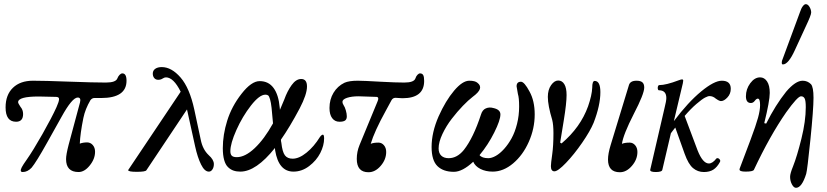

<svg xmlns="http://www.w3.org/2000/svg" viewBox="-20 -812 3966 921"><path d="M88.9 13.2Q72.8 13.2 84.5 -9.8Q90.8 -22 107.9 -45.9Q138.2 -88.9 183.6 -168.9Q229 -249 251 -297.9Q256.8 -311.5 259.8 -320.1Q262.7 -328.6 263.2 -335Q263.7 -341.3 260.5 -344Q257.3 -346.7 250 -347.2Q196.3 -349.1 166 -349.1Q66.9 -349.1 66.9 -321.8Q66.9 -316.4 78.1 -299.8Q90.8 -285.2 90.8 -265.1Q90.8 -228 57.1 -228Q6.8 -228 6.8 -296.9Q6.8 -356.9 42 -390.9Q77.1 -424.8 138.2 -424.8Q192.9 -424.8 310.3 -420.4Q427.7 -416 487.8 -416Q535.6 -416 543 -436Q546.9 -446.3 553.7 -453.1Q560.5 -460 566.9 -460Q586.9 -460 586.9 -424.8Q586.9 -341.8 464.8 -341.8H432.1Q422.4 -341.8 414.1 -332Q388.7 -289.1 379.9 -246.1Q364.7 -170.9 362.8 -123Q378.4 -128.9 397.9 -128.9Q413.6 -128.9 424.8 -116.5Q436 -104 436 -84Q436 -49.8 410.6 -18.3Q385.3 13.2 356.9 13.2Q296.9 13.2 296.9 -48.8Q296.9 -69.8 309.1 -117.2L363.8 -320.8Q369.6 -344.2 353 -344.2Q326.2 -344.2 274.9 -251L206.1 -127.9Q153.8 -34.2 131.8 -7.8Q112.3 13.2 88.9 13.2Z M594.7 3.9 846.7 -372.1Q812.5 -440.9 775.9 -440.9Q768.6 -440.9 759.8 -435.1Q751 -429.2 738.8 -429.2Q727.1 -429.2 720 -437.5Q712.9 -445.8 712.9 -459Q712.9 -473.6 724.6 -481.9Q736.3 -490.2 755.9 -490.2Q802.7 -490.2 846.2 -440.2Q889.6 -390.1 912.1 -286.1L942.9 -142.1Q952.1 -95.2 981 -67.9Q1005.9 -45.9 1005.9 -24.9Q1005.9 -9.8 999 0.7Q992.2 11.2 981.9 11.2Q961.4 11.2 944.6 -22.7Q927.7 -56.6 916 -109.9L877 -287.1L682.1 4.9Q676.8 12.2 635.7 12.2Q594.7 12.2 594.7 3.9Z M1132.8 11.2Q1114.3 11.2 1100.1 6.3Q1085.9 1.5 1073.7 -10.3Q1061.5 -22 1055.2 -44.9Q1048.8 -67.9 1048.8 -101.1Q1048.8 -165.5 1069.8 -232.9Q1091.3 -301.8 1138.7 -362.3Q1186 -422.9 1225.6 -422.9Q1268.1 -422.9 1292.2 -390.1Q1316.4 -357.4 1321.8 -295.9Q1321.8 -294.4 1322.3 -290.8Q1322.8 -287.1 1322.8 -285.2Q1341.8 -329.6 1343.8 -335Q1357.9 -374.5 1378.9 -403.8Q1399.9 -433.1 1424.8 -433.1Q1452.6 -433.1 1452.6 -397Q1452.6 -359.4 1417.5 -292Q1370.1 -202.6 1327.6 -142.1Q1327.6 -134.8 1329.6 -127Q1334.5 -83 1346.7 -66.9Q1358.9 -50.8 1383.8 -50.8Q1414.6 -50.8 1450.4 -79.8Q1486.3 -108.9 1514.6 -154.8Q1522.9 -166 1528.8 -166Q1534.7 -166 1534.7 -147.9Q1534.7 -114.3 1516.4 -78.1Q1498 -42 1463.1 -15.4Q1428.2 11.2 1387.7 11.2Q1316.4 11.2 1299.8 -90.8Q1298.8 -94.7 1298.8 -102.1Q1208.5 11.2 1132.8 11.2ZM1085 -86.9Q1085 -71.8 1092 -64.9Q1099.1 -58.1 1115.7 -58.1Q1155.8 -58.1 1201.7 -101.3Q1247.6 -144.5 1289.6 -220.2Q1285.6 -268.6 1282.7 -294.7Q1279.8 -320.8 1275.4 -335.7Q1271 -350.6 1266.4 -354.2Q1261.7 -357.9 1252.9 -357.9Q1224.6 -357.9 1183.8 -305.7Q1143.1 -253.4 1114 -188.5Q1085 -123.5 1085 -86.9Z M1747.6 14.2Q1691.4 14.2 1691.4 -49.8Q1691.4 -84 1704.6 -116.2L1790.5 -324.2Q1800.3 -345.7 1786.6 -347.2Q1711.9 -350.1 1699.7 -350.1Q1667 -350.1 1644.8 -342.8Q1622.6 -335.4 1622.6 -323.2Q1622.6 -316.4 1628.4 -307.1Q1634.3 -298.8 1638.9 -282.7Q1643.6 -266.6 1643.6 -253.9Q1643.6 -239.7 1635.3 -233.9Q1627 -228 1608.4 -228Q1586.4 -228 1573.5 -245.1Q1560.5 -262.2 1560.5 -293.9Q1560.5 -335 1579.8 -366.9Q1599.1 -398.9 1632.3 -415Q1654.3 -424.8 1696.3 -424.8Q1723.1 -424.8 1807.6 -419.9Q1878.4 -416 1919.4 -416Q1965.8 -416 1972.7 -436Q1976.1 -446.8 1982.7 -453.4Q1989.3 -460 1994.6 -460Q2005.4 -460 2010 -451.9Q2014.6 -443.8 2014.6 -423.8Q2014.6 -340.8 1910.6 -340.8Q1903.8 -340.8 1893.6 -341.8Q1883.3 -342.8 1877.4 -342.8Q1864.7 -342.8 1858.4 -332L1830.6 -280.8Q1775.4 -180.7 1758.3 -122.1Q1771.5 -127.9 1795.4 -127.9Q1811 -127.9 1821.8 -115.2Q1832.5 -102.5 1832.5 -83Q1832.5 -46.9 1806.2 -16.4Q1779.8 14.2 1747.6 14.2Z M2157.2 12.2Q2106.4 12.2 2078.4 -15.1Q2050.3 -42.5 2050.3 -106.9Q2050.3 -176.8 2084 -253.9Q2117.7 -329.1 2158.2 -377Q2198.7 -424.8 2231 -424.8Q2258.8 -424.8 2270 -415Q2287.1 -401.9 2282 -385.5Q2276.9 -369.1 2247.1 -347.2Q2227.1 -332 2200.4 -304.4Q2173.8 -276.9 2147.2 -242.4Q2120.6 -208 2102.3 -169.2Q2084 -130.4 2084 -100.1Q2084 -77.6 2096.7 -65.4Q2109.4 -53.2 2132.3 -53.2Q2172.9 -53.2 2205.1 -92.8Q2250.5 -150.4 2287.1 -262.2Q2293.9 -285.2 2310.8 -292.2Q2327.6 -299.3 2346.2 -293.9Q2380.4 -286.6 2380.4 -263.2Q2380.4 -235.4 2350.8 -176.3Q2321.3 -117.2 2280.3 -67.9Q2292 -53.2 2322.3 -53.2Q2338.9 -53.2 2358.6 -64.5Q2378.4 -75.7 2398.2 -97.7Q2418 -119.6 2434.1 -148.9Q2450.2 -178.2 2460.2 -218Q2470.2 -257.8 2470.2 -300.8Q2470.2 -343.3 2464.4 -360.8L2458 -397.9Q2458 -419.9 2479 -419.9Q2495.1 -419.9 2520 -373Q2544.9 -328.1 2544.9 -263.2Q2544.9 -195.3 2516.6 -131.6Q2488.3 -67.9 2441.4 -28.3Q2394.5 11.2 2343.3 11.2Q2309.6 11.2 2284.4 -1.7Q2259.3 -14.6 2250 -36.1Q2198.2 12.2 2157.2 12.2Z M2639.6 9.8Q2622.6 9.8 2622.6 -15.1Q2622.6 -27.3 2628.9 -71.8Q2634.8 -113.8 2634.8 -172.9Q2634.8 -213.4 2628.9 -236.8Q2607.9 -306.6 2607.9 -347.2Q2607.9 -381.3 2623.5 -403.6Q2639.2 -425.8 2657.7 -425.8Q2676.3 -425.8 2687 -408.2Q2697.8 -390.6 2697.8 -356Q2697.8 -317.4 2684.6 -235.8Q2668 -132.3 2667 -127.9L2673.8 -124Q2764.6 -201.2 2800.8 -301.8Q2819.3 -355 2820.8 -391.1Q2820.8 -423.8 2832.5 -423.8Q2859.9 -423.8 2859.9 -370.1Q2859.9 -306.6 2827.6 -223.1Q2811 -183.1 2772.5 -127.2Q2733.9 -71.3 2695.1 -30.8Q2656.2 9.8 2639.6 9.8Z M2953.6 14.2Q2896.5 14.2 2896.5 -46.9Q2896.5 -74.7 2909.2 -116.2L2996.6 -402.8Q3002.4 -424.8 3033.2 -424.8Q3052.7 -424.8 3061.5 -417Q3070.3 -409.2 3070.3 -392.1Q3070.3 -361.8 3020.5 -266.1Q2969.2 -165.5 2963.4 -122.1Q2976.6 -127.9 3000.5 -127.9Q3016.1 -127.9 3026.9 -115.2Q3037.6 -102.5 3037.6 -83Q3037.6 -46.9 3011.2 -16.4Q2984.9 14.2 2953.6 14.2Z M3125.5 13.2Q3111.3 13.2 3104.5 10.3Q3097.7 7.3 3099.1 2L3167.5 -293Q3176.3 -327.6 3176.3 -341.8Q3176.3 -378.9 3141.1 -378.9Q3136.7 -378.9 3135.5 -385.3Q3134.3 -391.6 3136.2 -397.7Q3138.2 -403.8 3142.6 -403.8Q3174.8 -403.8 3235.4 -426.8Q3247.1 -431.2 3251.5 -431.2Q3257.3 -431.2 3257.3 -424.8Q3257.3 -423.8 3255.4 -412.1L3212.4 -231Q3280.8 -321.8 3343.3 -373.3Q3405.8 -424.8 3442.4 -424.8Q3485.4 -424.8 3485.4 -386.2Q3485.4 -361.8 3469.2 -344.5Q3453.1 -327.1 3438.5 -327.1Q3430.2 -327.1 3413.6 -338.9Q3399.9 -351.1 3383.3 -351.1Q3376 -351.1 3361.8 -343.8Q3347.7 -336.4 3320.8 -313.5Q3293.9 -290.5 3264.2 -255.9L3326.2 -90.8Q3351.1 -27.8 3380.4 -27.8Q3397.9 -27.8 3416.5 -51.8Q3419.4 -54.2 3424.3 -53Q3429.2 -51.8 3432.9 -46.4Q3436.5 -41 3433.6 -35.2Q3419.9 -9.8 3401.9 1.7Q3383.8 13.2 3356.4 13.2Q3327.1 13.2 3304.7 -5.4Q3282.2 -23.9 3264.2 -74.2L3219.2 -200.2Q3215.3 -195.8 3207.5 -185.3Q3199.7 -174.8 3198.2 -172.9L3157.2 2Q3155.8 13.2 3125.5 13.2Z M3735.4 -502.9Q3730 -502.9 3730 -511.2Q3730 -517.1 3731 -520L3817.4 -753.9Q3823.2 -772 3830.8 -782Q3838.4 -792 3845.2 -792Q3855.5 -792 3863.3 -778.6Q3871.1 -765.1 3871.1 -752Q3871.1 -739.3 3845.2 -685.1L3793 -571.8Q3761.7 -502.9 3735.4 -502.9ZM3798.3 88.9Q3787.6 88.9 3778.8 72.5Q3770 56.2 3770 36.1Q3770 20.5 3784.2 -14.2Q3803.2 -62 3824.2 -146.5Q3845.2 -231 3845.2 -297.9Q3845.2 -329.1 3839.8 -339.6Q3834.5 -350.1 3822.3 -350.1Q3806.2 -350.1 3751 -272.9Q3673.3 -161.1 3596.2 2.9Q3591.3 11.2 3556.2 11.2Q3527.3 11.2 3527.3 1Q3527.3 -2 3528.3 -3.9L3580.1 -141.1Q3606.4 -211.4 3616.2 -247.3Q3626 -283.2 3626 -308.1Q3626 -338.9 3615.2 -338.9Q3608.4 -338.9 3600.6 -328.4Q3592.8 -317.9 3582 -317.9Q3558.1 -317.9 3558.1 -350.1Q3558.1 -384.8 3578.9 -412.8Q3599.6 -440.9 3626 -440.9Q3646.5 -440.9 3659.4 -421.6Q3672.4 -402.3 3672.4 -366.2Q3672.4 -327.6 3646 -221.2L3655.3 -219.2Q3699.7 -308.1 3751 -372.1Q3795.9 -424.8 3830.1 -424.8Q3853.5 -424.8 3870.1 -408.2Q3882.3 -394.5 3882.3 -342.8Q3882.3 -288.6 3867.4 -142.1Q3852.5 4.4 3847.2 22Q3826.2 88.9 3798.3 88.9Z"/></svg>

Font: Junicode SmCond
Style: Italic
Weight: 400
Width: 4
Italic angle: -11°
Designer: Peter S. Baker
Version: Version 2.206